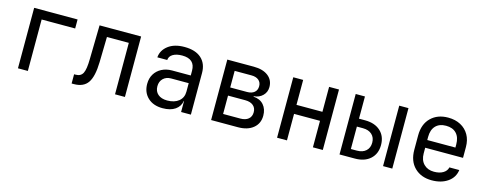

<svg xmlns="http://www.w3.org/2000/svg" viewBox="-27 -1118 4253 1687"><g transform="rotate(15 2100.0 -275.0)"><path d="M135 0V-550H530V-468H225V0Z M625 7V-77H640Q686 -77 704.5 -113Q723 -149 724 -242L730 -550H1108V0H1018V-468H819L814 -238Q811 -107 772 -50Q733 7 645 7Z M1452 10Q1367 10 1317 -37.5Q1267 -85 1267 -162Q1267 -213 1290 -251Q1313 -289 1354 -310.5Q1395 -332 1448 -332H1618V-375Q1618 -482 1501 -482Q1449 -482 1417 -463Q1385 -444 1383 -410H1293Q1298 -475 1353.5 -517.5Q1409 -560 1501 -560Q1601 -560 1654.5 -512Q1708 -464 1708 -378V0H1619V-100H1617Q1609 -49 1566 -19.5Q1523 10 1452 10ZM1474 -66Q1540 -66 1579 -98Q1618 -130 1618 -185V-262H1458Q1414 -262 1386.5 -235.5Q1359 -209 1359 -165Q1359 -119 1389.5 -92.5Q1420 -66 1474 -66Z M1892 0V-550H2133Q2216 -550 2264 -513Q2312 -476 2312 -412Q2312 -366 2280.5 -334.5Q2249 -303 2199 -299V-295Q2259 -291 2292 -253Q2325 -215 2325 -155Q2325 -84 2274 -42Q2223 0 2136 0ZM1980 -320H2133Q2175 -320 2199 -340Q2223 -360 2223 -396Q2223 -431 2199 -451Q2175 -471 2133 -471H1980ZM1980 -79H2136Q2183 -79 2209.5 -101Q2236 -123 2236 -163Q2236 -202 2209.5 -224Q2183 -246 2136 -246H1980Z M2492 0V-550H2582V-323H2818V-550H2908V0H2818V-241H2582V0Z M3060 0V-550H3144V-348H3199Q3288 -348 3339.5 -301Q3391 -254 3391 -174Q3391 -94 3339.5 -47Q3288 0 3199 0ZM3456 0V-550H3540V0ZM3144 -72H3199Q3251 -72 3281 -99.5Q3311 -127 3311 -174Q3311 -221 3281 -248.5Q3251 -276 3199 -276H3144Z M3900 10Q3803 10 3743.5 -48.5Q3684 -107 3684 -210V-340Q3684 -443 3743.5 -501.5Q3803 -560 3900 -560Q3965 -560 4013.5 -534Q4062 -508 4089 -461Q4116 -414 4116 -350V-252H3772V-200Q3772 -139 3807 -103.5Q3842 -68 3900 -68Q3950 -68 3982.5 -87.5Q4015 -107 4022 -140H4112Q4103 -71 4045 -30.5Q3987 10 3900 10ZM3772 -322H4028V-350Q4028 -415 3994.5 -450.5Q3961 -486 3900 -486Q3839 -486 3805.5 -450.5Q3772 -415 3772 -350Z"/></g></svg>

Font: JetBrainsMono NFM
Style: Regular
Weight: 400
Monospace: yes
Designer: Philipp Nurullin, Konstantin Bulenkov
Foundry: JetBrains
Version: Version 2.304; ttfautohint (v1.8.4.7-5d5b);Nerd Fonts 3.3.0